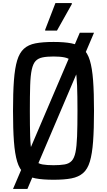

<svg xmlns="http://www.w3.org/2000/svg" viewBox="-20 -1075 700 1254"><path d="M65 159 501 -861H594L159 159ZM330 99Q259 99 212 90Q165 81 136 55.5Q107 30 92 -20Q77 -70 71 -151Q65 -232 65 -351Q65 -470 71 -550Q77 -630 92 -680Q107 -730 136 -756.5Q165 -783 212 -792Q259 -801 330 -801Q400 -801 446.5 -792Q493 -783 522.5 -756.5Q552 -730 567 -680Q582 -630 588 -550Q594 -470 594 -351Q594 -232 588 -151Q582 -70 567 -20Q552 30 522.5 55.5Q493 81 446.5 90Q400 99 330 99ZM330 4Q373 4 402 -1Q431 -6 448 -24Q465 -42 473 -80.5Q481 -119 483.5 -185Q486 -251 486 -351Q486 -450 483.5 -516Q481 -582 473 -620.5Q465 -659 448 -676.5Q431 -694 402 -700Q373 -706 330 -706Q286 -706 257.5 -700Q229 -694 212.5 -676.5Q196 -659 187.5 -620.5Q179 -582 177 -516Q175 -450 175 -351Q175 -251 177 -185Q179 -119 187.5 -80.5Q196 -42 212.5 -24Q229 -6 257.5 -1Q286 4 330 4ZM275 -875V-881L342 -1055H449V-1048L352 -875Z"/></svg>

Font: Farlight84_Sys_V01
Style: Regular
Weight: 400
Designer: Ryoko NISHIZUKA  (kana, bopomofo & ideographs); Paul D. Hunt (Latin, Greek & Cyrillic); Sandoll Communications , Soo-you
Foundry: Adobe
Version: Version 2.004;October 29, 2024;FontCreator 14.0.0.2814 64-bi